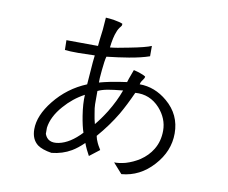

<svg xmlns="http://www.w3.org/2000/svg" viewBox="-83 -876 1166 982"><g transform="rotate(10 500.0 -385.0)"><path d="M375 -623 210.9 -624 211.9 -573.2Q236.3 -570.3 283.2 -570.3Q309.6 -570.3 362.3 -572.3H367.2L363.3 -536.1L354.5 -419.9Q256.8 -379.9 190.4 -296.9Q127.9 -218.8 127.9 -147.5Q127.9 -94.7 162.1 -68.4Q186.5 -50.8 235.4 -43Q292 -48.8 336.9 -75.2Q365.2 -91.8 397.5 -123Q402.3 -109.4 411.1 -90.8Q418.9 -74.2 426.8 -60.5L478.5 -100.6L474.6 -107.4Q464.8 -123 460 -133.8Q451.2 -152.3 448.2 -168.9Q504.9 -234.4 544.9 -301.8Q574.2 -352.5 604.5 -419.9Q679.7 -425.8 732.4 -368.2Q778.3 -316.4 778.3 -253.9Q778.3 -198.2 752 -155.3Q729.5 -118.2 690.4 -91.8Q657.2 -70.3 618.2 -58.6Q584 -49.8 559.6 -50.8L606.4 2Q702.1 -5.9 770.5 -82Q838.9 -157.2 838.9 -250Q838.9 -347.7 763.7 -411.1Q698.2 -466.8 619.1 -466.8Q621.1 -477.5 626 -484.4Q627.9 -488.3 632.8 -494.1Q636.7 -499 637.7 -502Q639.6 -505.9 639.6 -510.7Q628.9 -517.6 611.3 -523.4Q598.6 -528.3 577.1 -533.2L559.6 -485.4L553.7 -466.8Q509.8 -460.9 469.7 -453.1Q436.5 -446.3 412.1 -439.5Q411.1 -454.1 416 -503.9Q420.9 -555.7 426.8 -576.2Q488.3 -583 541 -591.8Q604.5 -602.5 646.5 -617.2V-670.9Q617.2 -658.2 536.1 -642.6Q464.8 -627.9 436.5 -626Q442.4 -679.7 455.1 -710Q460.9 -726.6 472.7 -740.2Q476.6 -745.1 477.5 -748Q478.5 -751 477.5 -756.8Q462.9 -762.7 434.6 -767.6Q411.1 -771.5 389.6 -772.5Q387.7 -742.2 384.8 -709Q382.8 -689.5 377.9 -653.3ZM190.4 -133.8V-166Q198.2 -224.6 249 -282.2Q293.9 -334 352.5 -365.2Q349.6 -319.3 359.4 -257.8Q368.2 -203.1 378.9 -172.9Q321.3 -111.3 263.7 -99.6Q207 -87.9 190.4 -133.8ZM412.1 -327.1V-395.5Q431.6 -405.3 462.9 -411.1Q489.3 -416 541 -420.9Q520.5 -363.3 483.4 -302.7Q455.1 -257.8 428.7 -226.6Q421.9 -251 418 -278.3Q412.1 -309.6 412.1 -327.1Z"/></g></svg>

Font: DotumChe
Style: Regular
Weight: 400
Monospace: yes
Version: Version 2.21